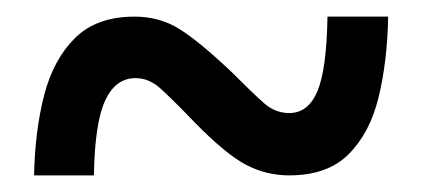

<svg xmlns="http://www.w3.org/2000/svg" viewBox="-20 -472 508 231"><path d="M21 -261Q22 -314 33 -357Q44 -400 70 -426Q96 -452 142 -452Q172 -452 196 -437Q220 -422 259 -385Q284 -360 297.5 -348Q311 -336 328 -336Q351 -336 362 -362.5Q373 -389 374 -452H447Q446 -398 435.5 -355Q425 -312 399.5 -286.5Q374 -261 328 -261Q300 -261 275.5 -274Q251 -287 213 -326Q186 -354 172.5 -366Q159 -378 143 -378Q119 -378 106.5 -351Q94 -324 93 -261Z"/></svg>

Font: Noto Serif Lao Condensed ExtraBold
Style: Regular
Weight: 800
Width: 3
Designer: Monotype Design Team
Foundry: Monotype Imaging Inc.
Version: Version 2.003; ttfautohint (v1.8.4.7-5d5b)